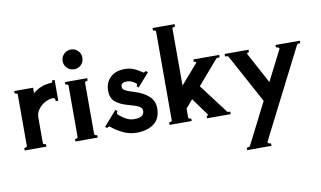

<svg xmlns="http://www.w3.org/2000/svg" viewBox="-96 -961 2450 1464"><g transform="rotate(-10 1128.5 -229.0)"><path d="M354 -490V-329H335Q335 -336 332 -345Q329 -354 324 -355H317Q286 -355 254.5 -337.5Q223 -320 202.5 -291.5Q182 -263 182 -231V-30Q182 -25 189.5 -22Q197 -19 204 -19V0H36V-19Q43 -19 50.5 -22Q58 -25 58 -30V-430Q58 -435 50.5 -438Q43 -441 36 -441V-460H182V-417Q209 -442 247 -457Q285 -472 323 -472H324H325Q330 -472 332.5 -478Q335 -484 335 -490Z M439 -621Q439 -652 461.5 -674.5Q484 -697 516 -697Q548 -697 570 -674.5Q592 -652 592 -621Q592 -588 570 -566Q548 -544 516 -544Q484 -544 461.5 -566Q439 -588 439 -621ZM429 -441V-460H601V-441Q594 -441 586.5 -438Q579 -435 579 -430V-30Q579 -25 586.5 -22Q594 -19 601 -19V0H429V-19Q436 -19 443.5 -22Q451 -25 451 -30V-430Q451 -435 443.5 -438Q436 -441 429 -441Z M707 -66Q705 -68 702 -68Q694 -68 685 -59L671 -71L771 -185L785 -172Q781 -167 778.5 -160Q776 -153 780 -149Q813 -119 841.5 -104.5Q870 -90 901 -90Q978 -90 978 -141Q978 -164 954.5 -176.5Q931 -189 876 -204Q805 -223 773 -253.5Q741 -284 741 -337Q741 -400 782 -439.5Q823 -479 894 -479Q930 -479 959 -468Q988 -457 1029 -429Q1030 -428 1033 -428Q1038 -428 1043 -431Q1048 -434 1050 -437L1065 -424L975 -322L961 -334Q965 -338 966.5 -344.5Q968 -351 964 -355Q946 -369 929.5 -376Q913 -383 893 -383Q872 -383 860 -375Q848 -367 848 -351Q848 -338 855 -330Q862 -322 880.5 -314Q899 -306 937 -294Q1007 -273 1047 -235.5Q1087 -198 1087 -143Q1087 -62 1036 -23.5Q985 15 901 15Q850 15 802.5 -6Q755 -27 707 -66Z M1607 -24Q1611 -19 1631 -19V0H1448V-19Q1460 -19 1460 -24Q1460 -26 1456 -32L1361 -163L1307 -100V-30Q1307 -25 1314.5 -22Q1322 -19 1329 -19V0H1158V-19Q1165 -19 1172.5 -22Q1180 -25 1180 -30V-720Q1180 -725 1172.5 -728Q1165 -731 1158 -731V-750H1329V-731Q1322 -731 1314.5 -728Q1307 -725 1307 -720V-278L1439 -430L1441 -434Q1441 -441 1423 -441V-460H1623V-441H1614Q1601 -441 1597 -437L1436 -250Z M2247 -441Q2226 -441 2221 -433L1871 256Q1870 257 1870 259Q1870 265 1877 269Q1884 273 1895 273V292H1707V273Q1728 273 1733 265L1896 -56L1691 -434Q1687 -441 1665 -441V-460H1850V-441Q1838 -441 1835.5 -436Q1833 -431 1837 -425L1964 -190L2083 -424Q2084 -425 2084 -427Q2084 -433 2077 -437Q2070 -441 2059 -441V-460H2247Z"/></g></svg>

Font: Aoboshi One
Style: Regular
Weight: 400
Designer: IKIMOJI
Foundry: Natsumi Matsuba
Version: Version 1.000; ttfautohint (v1.8.3)